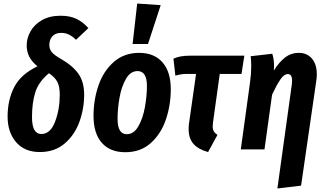

<svg xmlns="http://www.w3.org/2000/svg" viewBox="-20 -845 1837 1086"><path d="M480 -686 410 -620Q389 -640 369.5 -649.5Q350 -659 326 -659Q293 -659 276 -639.5Q259 -620 259 -591Q259 -567 273 -550Q287 -533 326 -511Q392 -473 424 -427Q456 -381 456 -310Q456 -230 429 -155.5Q402 -81 345.5 -33Q289 15 205 15Q119 15 71 -41Q23 -97 23 -185Q23 -280 60.5 -352.5Q98 -425 192 -470Q159 -497 145 -525.5Q131 -554 131 -589Q131 -630 153 -668.5Q175 -707 218 -731.5Q261 -756 323 -756Q376 -756 413 -738Q450 -720 480 -686ZM161 -182Q161 -87 214 -87Q265 -87 291.5 -156.5Q318 -226 318 -309Q318 -355 304.5 -381.5Q291 -408 257 -431Q198 -382 179.5 -322.5Q161 -263 161 -182Z M509 -190Q509 -280 537 -361.5Q565 -443 623.5 -494.5Q682 -546 767 -546Q852 -546 899 -492.5Q946 -439 946 -340Q946 -251 918.5 -169.5Q891 -88 833 -36Q775 16 689 16Q603 16 556 -37Q509 -90 509 -190ZM811 -359Q811 -443 758 -443Q718 -443 692.5 -399Q667 -355 656 -292.5Q645 -230 645 -172Q645 -86 697 -86Q737 -86 762.5 -130.5Q788 -175 799.5 -238Q811 -301 811 -359ZM756 -825 889 -816 817 -596H730Z M1185 -154Q1183 -136 1183 -130Q1183 -113 1189.5 -102Q1196 -91 1210 -82L1157 15Q1102 0 1074.5 -31Q1047 -62 1047 -114Q1047 -135 1049 -146L1089 -427H1036Q1005 -427 972 -417L961 -513Q996 -530 1052 -530H1362L1346 -427H1223Z M1631 -370Q1632 -377 1632 -390Q1632 -426 1608 -426Q1587 -426 1566.5 -396.5Q1546 -367 1519 -310L1476 0H1342L1394 -377Q1401 -427 1401 -469Q1401 -502 1398 -527L1520 -541Q1530 -511 1530 -472Q1530 -456 1529 -446Q1558 -493 1592 -519.5Q1626 -546 1670 -546Q1717 -546 1744.5 -513.5Q1772 -481 1772 -424Q1772 -408 1769 -388L1683 205L1549 221Z"/></svg>

Font: Fira Sans Extra Condensed SemiBold
Style: Italic
Weight: 600
Width: 3
Italic angle: -8°
Designer: Carrois Corporate & Edenspiekermann AG
Foundry: Carrois Corporate GbR & Edenspiekermann AG
Version: Version 4.203